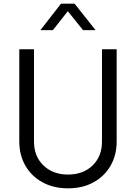

<svg xmlns="http://www.w3.org/2000/svg" viewBox="-20 -1013 740 1045"><path d="M350 12Q430 12 489.5 -21Q549 -54 582 -111.5Q615 -169 615 -243V-745H535V-243Q535 -162 484 -112.5Q433 -63 350 -63Q268 -63 216.5 -112.5Q165 -162 165 -243V-745H85V-243Q85 -169 118 -111.5Q151 -54 211 -21Q271 12 350 12ZM200 -849H268L349 -952L432 -849H500L386 -993H312Z"/></svg>

Font: Plus Jakarta Sans
Style: Regular
Weight: 400
Designer: Gumpita Rahayu
Foundry: Tokotype
Version: Version 2.004; ttfautohint (v1.8.3)